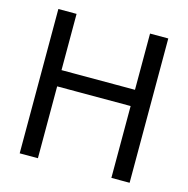

<svg xmlns="http://www.w3.org/2000/svg" viewBox="-104 -805 887 906"><g transform="rotate(15 339.5 -352.5)"><path d="M518.9 0V-705H608V0ZM71 0V-705H160V0ZM134.1 -351V-430.3H544.8V-351Z"/></g></svg>

Font: TikTok Sans Light
Style: Regular
Weight: 300
Version: Version 4.000